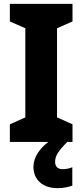

<svg xmlns="http://www.w3.org/2000/svg" viewBox="-20 -734 426 993"><path d="M355 0H31V-91L111 -127V-588L31 -623V-714H355V-623L275 -588V-127L355 -91ZM265 102Q265 141 305 141Q318 141 331.5 138Q345 135 354 131V226Q340 231 321.5 235Q303 239 278 239Q220 239 186.5 209Q153 179 153 128Q153 91 178 53.5Q203 16 256 -19L328 0Q295 33 280 56Q265 79 265 102Z"/></svg>

Font: Noto Sans Arabic SemCond ExtBd
Style: Regular
Weight: 800
Width: 4
Designer: Monotype Design Team, Nadine Chahine, Nizar Qandah and Khaled Hosny
Foundry: Monotype Imaging Inc.
Version: Version 2.012; ttfautohint (v1.8.4.7-5d5b)